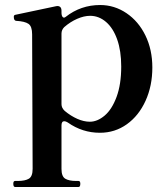

<svg xmlns="http://www.w3.org/2000/svg" viewBox="-20 -516 669 765"><path d="M587 -247Q587 -174 560 -114.5Q533 -55 485.5 -21Q438 13 378 13Q308 13 250 -28Q242 -33 236 -33Q225 -33 225 -16V157Q225 187 240 196Q255 205 283 205H293Q300 205 300 216Q300 229 293 229H40Q33 229 33 216Q33 205 40 205H51Q80 205 95 196Q110 187 110 157L108 -379Q108 -411 93.5 -421Q79 -431 44 -433Q35 -434 35 -449Q35 -456 41 -457L202 -491L208 -492Q225 -492 225 -473V-466Q225 -453 230 -448Q235 -443 242 -449Q302 -496 379 -496Q436 -496 484 -463.5Q532 -431 559.5 -374.5Q587 -318 587 -247ZM463 -251Q463 -313 447 -358.5Q431 -404 402.5 -428.5Q374 -453 339 -453Q315 -453 287.5 -441Q260 -429 236 -408Q225 -397 225 -382V-101Q225 -86 238 -74Q262 -54 288 -42.5Q314 -31 338 -31Q368 -31 397 -55.5Q426 -80 444.5 -130Q463 -180 463 -251Z"/></svg>

Font: Shippori Mincho B1
Style: Bold
Weight: 700
Designer: FONTDASU
Foundry: FONTDASU / Google Inc. / but / Adobe
Version: Version 3.110; ttfautohint (v1.8.3)